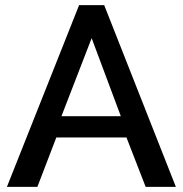

<svg xmlns="http://www.w3.org/2000/svg" viewBox="-20 -730 715 750"><path d="M126 0 200 -193H474L549 0H667L387 -710H289L7 0ZM338 -581 452 -276H220Z"/></svg>

Font: RT Raleway SemiBold
Style: Regular
Weight: 400
Designer: Matt McInerney, Pablo Impallari, Rodrigo Fuenzalida — Edited by Milan Moffatt in April 2016
Foundry: Matt McInerney, Pablo Impallari, Rodrigo Fuenzalida — Edited by Milan Moffatt in April 2016
Version: Version 3.001